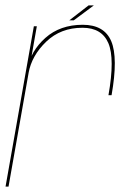

<svg xmlns="http://www.w3.org/2000/svg" viewBox="-24 -689 500 709"><path d="M376.5 -337.5H388Q412.5 -476 386.8 -536.8Q361 -597.5 281.5 -597.5Q198 -597.5 143.5 -549Q89 -500.5 77.5 -434.5L81.5 -419.5Q93 -483.5 146.5 -535Q200 -586.5 280.5 -586.5Q352 -586.5 376.2 -529.5Q400.5 -472.5 376.5 -337.5ZM-3.5 0H7.5L89 -461.5L112 -592H101ZM232 -614H248.5L322.5 -669H303Z"/></svg>

Font: Anybody UltraCondensed Thin Thin
Style: Italic
Weight: 250
Italic angle: -10°
Version: Version 1.111